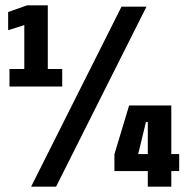

<svg xmlns="http://www.w3.org/2000/svg" viewBox="-20 -699 701 719"><path d="M15.5 -375H213V-440.5H159V-679H81.5L10.5 -654V-586L71 -605V-440.5H15.5ZM96.5 0H190L528.5 -674H435ZM533.5 0H621.5V-58.5H651V-122H621.5V-304H463.5L408.5 -121.5V-58.5H533.5ZM497.5 -122 526.5 -242H533.5V-122Z"/></svg>

Font: Anybody ExtraCondensed Black
Style: Regular
Weight: 900
Width: 2
Version: Version 1.113;gftools[0.9.25]